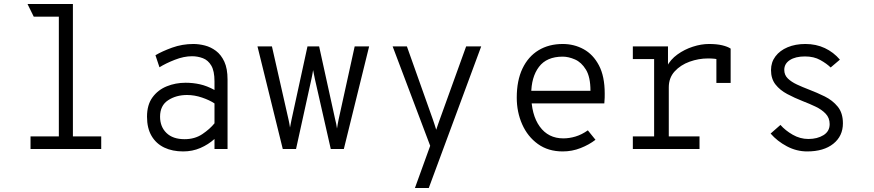

<svg xmlns="http://www.w3.org/2000/svg" viewBox="-20 -742 4352 956"><path d="M273 0V-688L343 -722V0ZM132 0V-63H484V0ZM148 -659 117 -722H343L306 -659Z M892 12Q838.5 12 798 -7.2Q757.5 -26.5 734.8 -65Q712 -103.5 712 -161Q712 -220 739.2 -257.2Q766.5 -294.5 810.2 -312.2Q854 -330 904 -330Q941 -330 975.8 -322.2Q1010.5 -314.5 1048 -294V-337Q1048 -388.5 1032 -415.5Q1016 -442.5 990.2 -452.2Q964.5 -462 936 -462Q895.5 -462 850.2 -444.2Q805 -426.5 774 -407L754 -467Q786.5 -486.5 837 -504.8Q887.5 -523 943 -523Q970.5 -523 1000 -515.5Q1029.5 -508 1055.2 -488.8Q1081 -469.5 1097 -435Q1113 -400.5 1113 -346V0H1048V-50Q1017.5 -22.5 977.8 -5.2Q938 12 892 12ZM899 -49Q950 -49 987.5 -74.2Q1025 -99.5 1048 -128V-227Q1023.5 -243.5 986 -256.2Q948.5 -269 911 -269Q857 -269 817 -242.8Q777 -216.5 777 -161Q777 -111 808.8 -80Q840.5 -49 899 -49Z M1388 0 1262 -511H1334L1417 -145Q1418.5 -138.5 1420.5 -128Q1422.5 -117.5 1424 -107Q1426.5 -120 1428.2 -129.2Q1430 -138.5 1432 -148L1511 -511H1569L1649 -147Q1651.5 -138 1653.8 -126.5Q1656 -115 1658 -102Q1659.5 -114 1661.8 -125.2Q1664 -136.5 1666 -147L1746 -511H1818L1692 0H1627L1548 -348Q1546 -357 1543.8 -368.8Q1541.5 -380.5 1539 -393Q1537 -379.5 1534.8 -368.5Q1532.5 -357.5 1531 -350L1454 0Z M2046 194 2122 -16 1935 -511H2006L2135 -148Q2139 -136.5 2143.2 -123.8Q2147.5 -111 2152 -96Q2156.5 -109.5 2161 -122.5Q2165.5 -135.5 2170 -148L2301 -511H2376L2115 194Z M2782 12Q2709.5 12 2658.2 -25Q2607 -62 2580 -123Q2553 -184 2553 -256Q2553 -341 2581.5 -400.8Q2610 -460.5 2661.5 -491.8Q2713 -523 2782 -523Q2838.5 -523 2886 -497Q2933.5 -471 2962.2 -416.5Q2991 -362 2991 -276Q2991 -268 2990.8 -255.8Q2990.5 -243.5 2989 -227H2609V-290H2920Q2920 -358.5 2897.5 -395.2Q2875 -432 2842.8 -446Q2810.5 -460 2782 -460Q2702 -460 2663.5 -409Q2625 -358 2625 -273Q2625 -170.5 2667.5 -111.8Q2710 -53 2785 -53Q2814.5 -53 2845.5 -62.2Q2876.5 -71.5 2907 -93L2945 -46Q2913.5 -21.5 2871 -4.8Q2828.5 12 2782 12Z M3131 0V-63H3237V-448H3131V-511H3306V-396L3300 -410Q3318 -445.5 3353 -470.8Q3388 -496 3429.8 -509.5Q3471.5 -523 3510 -523Q3549 -523 3576 -516.5Q3603 -510 3618 -500V-329H3547V-479L3564 -444Q3552 -448 3537.5 -449.5Q3523 -451 3505 -451Q3458.5 -451 3413.5 -434.8Q3368.5 -418.5 3339.2 -386.5Q3310 -354.5 3310 -307V-63H3463V0Z M3999 12Q3946 12 3898 -13.5Q3850 -39 3817 -77L3866 -120Q3890 -92.5 3927 -71.2Q3964 -50 4005 -50Q4049.5 -50 4080.2 -69Q4111 -88 4111 -124Q4111 -155 4091.2 -175.8Q4071.5 -196.5 4041 -211Q4010.5 -225.5 3978 -238Q3936 -254.5 3899.8 -273.8Q3863.5 -293 3841.2 -321.5Q3819 -350 3819 -393Q3819 -432 3841 -461.2Q3863 -490.5 3901.8 -506.8Q3940.5 -523 3990 -523Q4043.5 -523 4087 -502.5Q4130.5 -482 4162 -445L4116 -406Q4096 -425.5 4064.2 -443.2Q4032.5 -461 3988 -461Q3941 -461 3913 -443Q3885 -425 3885 -394Q3885 -368.5 3902.8 -351.2Q3920.5 -334 3948.5 -321Q3976.5 -308 4008 -296Q4047.5 -281 4086.5 -261.8Q4125.5 -242.5 4151.2 -211Q4177 -179.5 4177 -128Q4177 -64.5 4129.2 -26.2Q4081.5 12 3999 12Z"/></svg>

Font: Overpass Mono Light
Style: Regular
Weight: 300
Monospace: yes
Designer: Delve Withrington, Dave Bailey
Foundry: Delve Fonts LLC
Version: Version 4.000